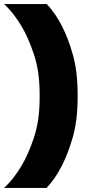

<svg xmlns="http://www.w3.org/2000/svg" viewBox="-40 -720 440 940"><path d="M340 -260V-240Q340 -131 316.5 -49Q293 33 264 89Q248 121 229 149Q210 177 188 200H-20Q5 177 26.5 149Q48 121 67 89Q100 33 127 -49Q154 -131 154 -240V-260Q154 -369 127 -451Q100 -533 67 -589Q48 -621 26.5 -649Q5 -677 -20 -700H189Q211 -677 230 -649Q249 -621 265 -589Q294 -533 317 -451Q340 -369 340 -260Z"/></svg>

Font: Golos Text Black
Style: Regular
Weight: 900
Designer: A.Korolkova, Vitaly Kuzmin
Foundry: ParaType Ltd
Version: Version 2.004